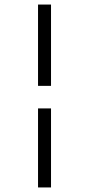

<svg xmlns="http://www.w3.org/2000/svg" viewBox="-20 -672 390 843"><path d="M147 -295V-652H204V-295ZM147 151V-196H204V151Z"/></svg>

Font: Inconsolata ExtraCondensed
Style: Regular
Weight: 400
Width: 2
Monospace: yes
Designer: Raph Levien, Cyreal, Brenton Simpson
Foundry: Raph Levien, Cyreal, Google
Version: Version 3.001; ttfautohint (v1.8.2.53-6de2)